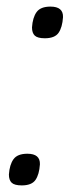

<svg xmlns="http://www.w3.org/2000/svg" viewBox="-20 -559 220 582"><path d="M7 -30Q9 -60 21 -76.5Q33 -93 63 -93Q102 -93 101 -61Q99 -30 87.5 -13.5Q76 3 46 3Q24 3 15.5 -5Q7 -13 7 -30ZM77 -476Q79 -506 91 -522.5Q103 -539 133 -539Q172 -539 171 -507Q169 -476 157.5 -459.5Q146 -443 116 -443Q94 -443 85.5 -451Q77 -459 77 -476Z"/></svg>

Font: Georama
Style: Italic
Weight: 400
Italic angle: -9°
Designer: Jean-Baptiste Levee
Foundry: Production Type
Version: Version 1.000